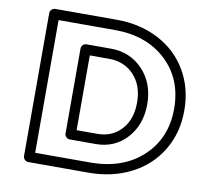

<svg xmlns="http://www.w3.org/2000/svg" viewBox="-82 -813 977 926"><g transform="rotate(10 406.5 -350.0)"><path d="M89.8 0V-700.2Q89.8 -710.9 97.9 -718Q106 -725.1 115.2 -725.1H416Q530.8 -725.1 621.3 -678Q711.9 -630.9 762.5 -545.2Q813 -459.5 813 -350.1Q813 -240.7 761.5 -155Q710 -69.3 617.9 -22.2Q525.9 24.9 409.2 24.9H115.2Q104.5 24.9 97.2 17.1Q89.8 9.3 89.8 0ZM140.1 -24.9H409.2Q568.8 -24.9 666 -115.2Q763.2 -205.6 763.2 -350.1Q763.2 -495.6 667.5 -585.2Q571.8 -674.8 416 -674.8H140.1ZM268.1 -142.1V-558.1Q268.1 -567.4 275.1 -575.2Q282.2 -583 293 -583H412.1Q507.3 -583 569.6 -517.1Q631.8 -451.2 631.8 -349.1Q631.8 -248.5 572.3 -182.9Q512.7 -117.2 419.9 -117.2H293Q283.7 -117.2 275.9 -124.3Q268.1 -131.3 268.1 -142.1ZM317.9 -167H419.9Q491.7 -167 536.9 -216.6Q582 -266.1 582 -349.1Q582 -432.1 534.7 -482.7Q487.3 -533.2 412.1 -533.2H317.9Z"/></g></svg>

Font: Trueno Bold Outline
Style: Regular
Weight: 700
Width: 6
Designer: Julieta Ulanovsky
Foundry: Julieta Ulanovsky
Version: Version 3.001b | FøM Fix